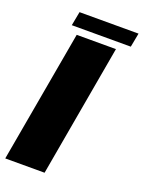

<svg xmlns="http://www.w3.org/2000/svg" viewBox="-168 -852 691 922"><g transform="rotate(20 177.0 -391.0)"><path d="M-21 0H180L299 -675H98.5ZM60.5 -710.5H362L375.5 -782H74Z"/></g></svg>

Font: Anybody Condensed Black
Style: Italic
Weight: 900
Width: 3
Italic angle: -10°
Version: Version 1.113;gftools[0.9.25]